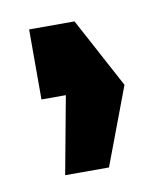

<svg xmlns="http://www.w3.org/2000/svg" viewBox="-47 -799 328 376"><g transform="rotate(-10 117.0 -611.5)"><path d="M34.2 -618.7V-758H124.5L199.3 -618.7ZM54.2 -465 82.7 -618.7H199.3L141.3 -464.6H54.8Z"/></g></svg>

Font: Foldit Thin
Style: Regular
Weight: 100
Designer: Sophia Tai
Foundry: Sophia Tai
Version: Version 1.003